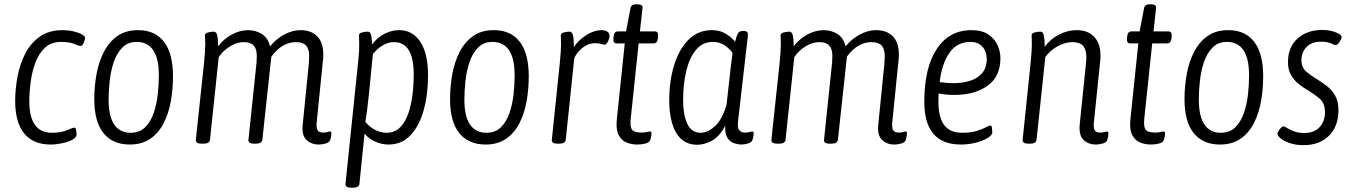

<svg xmlns="http://www.w3.org/2000/svg" viewBox="-20 -670 6332 898"><path d="M217 6Q135 6 93 -46Q51 -98 51 -198Q51 -254 62 -312Q73 -370 98 -419Q123 -468 166 -498.5Q209 -529 273 -529Q299 -529 323 -523.5Q347 -518 362.5 -509.5Q378 -501 378 -493Q378 -485 371.5 -470Q365 -455 357 -455Q349 -455 327 -464.5Q305 -474 266 -474Q219 -474 189.5 -446Q160 -418 144.5 -374.5Q129 -331 123 -283.5Q117 -236 117 -197Q117 -49 223 -49Q266 -49 293 -61Q320 -73 329 -73Q334 -73 336 -61.5Q338 -50 338 -41Q338 -27 318.5 -16.5Q299 -6 270.5 0Q242 6 217 6Z M587 6Q507 6 464 -47.5Q421 -101 421 -206Q421 -266 431.5 -323.5Q442 -381 466 -427.5Q490 -474 529 -501.5Q568 -529 626 -529Q705 -529 747 -474.5Q789 -420 789 -313Q789 -253 779 -196.5Q769 -140 745.5 -94Q722 -48 683 -21Q644 6 587 6ZM591 -49Q633 -49 659 -75Q685 -101 699 -142Q713 -183 718 -229.5Q723 -276 723 -317Q723 -397 696.5 -435.5Q670 -474 619 -474Q578 -474 552 -447.5Q526 -421 512 -379.5Q498 -338 493 -291.5Q488 -245 488 -205Q488 -125 514.5 -87Q541 -49 591 -49Z M1471 6Q1436 6 1413 -16Q1390 -38 1396 -89L1425 -379Q1426 -393 1426 -409Q1426 -441 1411.5 -457Q1397 -473 1364 -473Q1299 -473 1249 -405L1207 -16Q1204 2 1177 2H1169Q1140 2 1142 -16L1180 -379Q1181 -393 1181 -409Q1181 -441 1166.5 -457Q1152 -473 1120 -473Q1089 -473 1057 -454Q1025 -435 1003 -403L962 -16Q960 2 931 2H923Q894 2 896 -17L934 -373Q937 -401 938.5 -424.5Q940 -448 940 -462Q940 -479 939.5 -489Q939 -499 939 -505Q939 -515 954.5 -518.5Q970 -522 980 -522Q992 -522 996 -504.5Q1000 -487 1000 -460Q1000 -456 1000 -453Q1027 -489 1065 -509Q1103 -529 1140 -529Q1175 -529 1204 -511.5Q1233 -494 1243 -453Q1270 -487 1308.5 -508Q1347 -529 1386 -529Q1435 -529 1463.5 -500.5Q1492 -472 1492 -415Q1492 -405 1491.5 -397.5Q1491 -390 1490 -383L1461 -96Q1459 -72 1465.5 -61Q1472 -50 1491 -50Q1504 -50 1511.5 -52.5Q1519 -55 1524 -55Q1531 -55 1530 -43Q1529 -35 1527 -25Q1525 -15 1522 -11Q1518 -3 1502 1.5Q1486 6 1471 6Z M1622 208Q1594 208 1596 189L1656 -390Q1659 -418 1659.5 -432.5Q1660 -447 1660 -462Q1660 -479 1659.5 -489Q1659 -499 1659 -505Q1659 -515 1674.5 -518.5Q1690 -522 1700 -522Q1712 -522 1716 -505Q1720 -488 1720 -462Q1745 -495 1778.5 -512Q1812 -529 1847 -529Q1910 -529 1946 -474Q1982 -419 1982 -318Q1982 -228 1961.5 -154.5Q1941 -81 1900 -37.5Q1859 6 1797 6Q1765 6 1735 -7.5Q1705 -21 1685 -45L1661 190Q1659 208 1630 208ZM1788 -49Q1834 -49 1862 -86.5Q1890 -124 1902.5 -186Q1915 -248 1915 -322Q1915 -473 1823 -473Q1796 -473 1771 -458.5Q1746 -444 1724 -417L1705 -225Q1701 -187 1697 -155.5Q1693 -124 1689 -100Q1708 -76 1734.5 -62.5Q1761 -49 1788 -49Z M2251 6Q2171 6 2128 -47.5Q2085 -101 2085 -206Q2085 -266 2095.5 -323.5Q2106 -381 2130 -427.5Q2154 -474 2193 -501.5Q2232 -529 2290 -529Q2369 -529 2411 -474.5Q2453 -420 2453 -313Q2453 -253 2443 -196.5Q2433 -140 2409.5 -94Q2386 -48 2347 -21Q2308 6 2251 6ZM2255 -49Q2297 -49 2323 -75Q2349 -101 2363 -142Q2377 -183 2382 -229.5Q2387 -276 2387 -317Q2387 -397 2360.5 -435.5Q2334 -474 2283 -474Q2242 -474 2216 -447.5Q2190 -421 2176 -379.5Q2162 -338 2157 -291.5Q2152 -245 2152 -205Q2152 -125 2178.5 -87Q2205 -49 2255 -49Z M2587 2Q2559 2 2561 -17L2598 -373Q2601 -401 2602.5 -424.5Q2604 -448 2604 -462Q2604 -479 2603.5 -489Q2603 -499 2603 -505Q2603 -515 2618 -518.5Q2633 -522 2644 -522Q2655 -522 2659.5 -506.5Q2664 -491 2664 -450Q2688 -485 2724 -507Q2760 -529 2793 -529Q2810 -529 2820.5 -522Q2831 -515 2831 -502Q2830 -488 2822.5 -474.5Q2815 -461 2808 -461Q2801 -461 2791.5 -464.5Q2782 -468 2763 -468Q2733 -468 2706.5 -448Q2680 -428 2666 -399L2626 -16Q2624 2 2595 2Z M2960 6Q2933 6 2909.5 -4Q2886 -14 2873 -39.5Q2860 -65 2865 -112L2902 -467H2864Q2847 -467 2849 -490L2850 -500Q2852 -523 2870 -523H2908L2929 -632Q2932 -650 2955 -650H2960Q2988 -650 2985 -632L2973 -523H3043Q3060 -523 3058 -500L3057 -490Q3054 -467 3037 -467H2967L2930 -116Q2926 -76 2936.5 -63Q2947 -50 2981 -50Q2995 -50 3005.5 -52.5Q3016 -55 3021 -55Q3028 -55 3027 -43Q3027 -38 3024.5 -26.5Q3022 -15 3019 -11Q3015 -3 2998 1.5Q2981 6 2960 6Z M3241 7Q3195 7 3166 -20Q3137 -47 3123.5 -93.5Q3110 -140 3110 -201Q3110 -291 3133 -365.5Q3156 -440 3200.5 -484.5Q3245 -529 3310 -529Q3348 -529 3375.5 -511.5Q3403 -494 3418 -475Q3426 -506 3432.5 -515.5Q3439 -525 3454 -525H3458Q3471 -525 3475 -519.5Q3479 -514 3478 -504L3432 -104Q3428 -72 3437.5 -61Q3447 -50 3464 -50Q3478 -50 3486 -52.5Q3494 -55 3499 -55Q3506 -55 3505 -43Q3504 -35 3502 -25Q3500 -15 3497 -11Q3493 -3 3477 1.5Q3461 6 3446 6Q3432 6 3413.5 0Q3395 -6 3382.5 -25Q3370 -44 3372 -82Q3344 -30 3309 -11.5Q3274 7 3241 7ZM3258 -49Q3289 -49 3323 -79Q3357 -109 3378 -179L3399 -367Q3401 -380 3403 -395.5Q3405 -411 3406 -423Q3392 -443 3368.5 -458.5Q3345 -474 3314 -474Q3266 -474 3235 -436.5Q3204 -399 3189.5 -337Q3175 -275 3175 -200Q3175 -133 3194.5 -91Q3214 -49 3258 -49Z M4163 6Q4128 6 4105 -16Q4082 -38 4088 -89L4117 -379Q4118 -393 4118 -409Q4118 -441 4103.5 -457Q4089 -473 4056 -473Q3991 -473 3941 -405L3899 -16Q3896 2 3869 2H3861Q3832 2 3834 -16L3872 -379Q3873 -393 3873 -409Q3873 -441 3858.5 -457Q3844 -473 3812 -473Q3781 -473 3749 -454Q3717 -435 3695 -403L3654 -16Q3652 2 3623 2H3615Q3586 2 3588 -17L3626 -373Q3629 -401 3630.5 -424.5Q3632 -448 3632 -462Q3632 -479 3631.5 -489Q3631 -499 3631 -505Q3631 -515 3646.5 -518.5Q3662 -522 3672 -522Q3684 -522 3688 -504.5Q3692 -487 3692 -460Q3692 -456 3692 -453Q3719 -489 3757 -509Q3795 -529 3832 -529Q3867 -529 3896 -511.5Q3925 -494 3935 -453Q3962 -487 4000.5 -508Q4039 -529 4078 -529Q4127 -529 4155.5 -500.5Q4184 -472 4184 -415Q4184 -405 4183.5 -397.5Q4183 -390 4182 -383L4153 -96Q4151 -72 4157.5 -61Q4164 -50 4183 -50Q4196 -50 4203.5 -52.5Q4211 -55 4216 -55Q4223 -55 4222 -43Q4221 -35 4219 -25Q4217 -15 4214 -11Q4210 -3 4194 1.5Q4178 6 4163 6Z M4474 6Q4303 6 4303 -194Q4303 -352 4361 -440.5Q4419 -529 4524 -529Q4572 -529 4601.5 -509.5Q4631 -490 4645 -460Q4659 -430 4659 -398Q4659 -312 4599 -269Q4539 -226 4444 -226Q4422 -226 4403 -228Q4384 -230 4370 -233Q4369 -214 4369 -196Q4369 -121 4396 -85Q4423 -49 4480 -49Q4521 -49 4548 -57.5Q4575 -66 4590.5 -74.5Q4606 -83 4612 -83Q4618 -83 4619.5 -71.5Q4621 -60 4621 -51Q4621 -38 4600 -25Q4579 -12 4545.5 -3Q4512 6 4474 6ZM4440 -281Q4481 -281 4516.5 -292Q4552 -303 4573.5 -328Q4595 -353 4595 -394Q4595 -429 4575 -451.5Q4555 -474 4519 -474Q4455 -474 4419.5 -421.5Q4384 -369 4375 -286Q4408 -281 4440 -281Z M5106 6Q5070 6 5047.5 -16Q5025 -38 5030 -89L5060 -382Q5060 -388 5060.5 -393Q5061 -398 5061 -403Q5061 -437 5046 -455Q5031 -473 4996 -473Q4963 -473 4927.5 -454Q4892 -435 4869 -403L4828 -16Q4826 2 4797 2H4789Q4761 2 4763 -17L4800 -373Q4803 -401 4804.5 -424.5Q4806 -448 4806 -462Q4806 -479 4805.5 -489Q4805 -499 4805 -505Q4805 -515 4820.5 -518.5Q4836 -522 4846 -522Q4858 -522 4862 -504.5Q4866 -487 4866 -460Q4866 -455 4866 -451Q4894 -489 4934.5 -509Q4975 -529 5015 -529Q5069 -529 5098 -497.5Q5127 -466 5127 -410Q5127 -405 5127 -399Q5127 -393 5126 -387L5096 -96Q5094 -72 5100 -61Q5106 -50 5126 -50Q5138 -50 5145.5 -52.5Q5153 -55 5159 -55Q5165 -55 5164 -43Q5164 -35 5161.5 -25Q5159 -15 5157 -11Q5153 -3 5136.5 1.5Q5120 6 5106 6Z M5362 6Q5335 6 5311.5 -4Q5288 -14 5275 -39.5Q5262 -65 5267 -112L5304 -467H5266Q5249 -467 5251 -490L5252 -500Q5254 -523 5272 -523H5310L5331 -632Q5334 -650 5357 -650H5362Q5390 -650 5387 -632L5375 -523H5445Q5462 -523 5460 -500L5459 -490Q5456 -467 5439 -467H5369L5332 -116Q5328 -76 5338.5 -63Q5349 -50 5383 -50Q5397 -50 5407.5 -52.5Q5418 -55 5423 -55Q5430 -55 5429 -43Q5429 -38 5426.5 -26.5Q5424 -15 5421 -11Q5417 -3 5400 1.5Q5383 6 5362 6Z M5686 6Q5606 6 5563 -47.5Q5520 -101 5520 -206Q5520 -266 5530.5 -323.5Q5541 -381 5565 -427.5Q5589 -474 5628 -501.5Q5667 -529 5725 -529Q5804 -529 5846 -474.5Q5888 -420 5888 -313Q5888 -253 5878 -196.5Q5868 -140 5844.5 -94Q5821 -48 5782 -21Q5743 6 5686 6ZM5690 -49Q5732 -49 5758 -75Q5784 -101 5798 -142Q5812 -183 5817 -229.5Q5822 -276 5822 -317Q5822 -397 5795.5 -435.5Q5769 -474 5718 -474Q5677 -474 5651 -447.5Q5625 -421 5611 -379.5Q5597 -338 5592 -291.5Q5587 -245 5587 -205Q5587 -125 5613.5 -87Q5640 -49 5690 -49Z M6077 9Q6041 9 6013 -0.5Q5985 -10 5969.5 -23Q5954 -36 5955 -44Q5955 -52 5965.5 -65.5Q5976 -79 5982 -79Q5987 -79 5999.5 -71.5Q6012 -64 6031.5 -56Q6051 -48 6080 -48Q6127 -48 6152 -75.5Q6177 -103 6177 -145Q6177 -187 6152.5 -208Q6128 -229 6097 -248Q6074 -261 6053 -278Q6032 -295 6018 -319.5Q6004 -344 6004 -379Q6004 -450 6049 -490Q6094 -530 6164 -530Q6198 -530 6227 -519Q6256 -508 6255 -495Q6254 -487 6244.5 -473Q6235 -459 6227 -459Q6221 -459 6205 -467Q6189 -475 6160 -475Q6114 -475 6090.5 -450Q6067 -425 6067 -390Q6067 -354 6089.5 -335Q6112 -316 6139 -300Q6162 -286 6185.5 -268Q6209 -250 6224.5 -223Q6240 -196 6240 -154Q6240 -79 6195.5 -35Q6151 9 6077 9Z"/></svg>

Font: Asap Condensed Condensed Light
Style: Italic
Weight: 300
Width: 3
Italic angle: -6°
Designer: Pablo Cosgaya
Foundry: Omnibus-Type
Version: Version 3.001; ttfautohint (v1.8.4.7-5d5b)